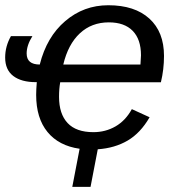

<svg xmlns="http://www.w3.org/2000/svg" viewBox="-25 -558 680 729"><path d="M203.6 -245.6Q199.2 -221.2 199.2 -190.4Q199.2 -125.5 231.7 -90.8Q264.2 -56.2 329.6 -56.2Q375.5 -56.2 413.6 -78.1Q451.7 -100.1 475.6 -143.6L543 -112.8Q508.3 -52.7 459.5 -24.2Q410.6 4.4 346.2 8.8L318.8 151.4H249.5L277.3 6.8Q198.2 -4.4 155.3 -56.9Q112.3 -109.4 112.3 -197.8Q112.3 -216.8 114.7 -246.1H110.8Q56.2 -246.1 25.4 -269.5Q-5.4 -293 -5.4 -339.4Q-5.4 -382.3 16.6 -420.9H98.1Q76.2 -386.2 76.2 -355Q76.2 -313 126 -313Q152.3 -418 222.7 -478Q293 -538.1 386.2 -538.1Q486.3 -538.1 542 -487.5Q597.7 -437 597.7 -345.7Q597.7 -294.4 585.9 -245.6ZM508.3 -313 510.3 -348.1Q510.3 -408.7 478.8 -440.9Q447.3 -473.1 388.2 -473.1Q322.8 -473.1 278.1 -431.4Q233.4 -389.6 215.3 -313Z"/></svg>

Font: Liberation Sans
Style: Italic
Weight: 400
Italic angle: -12°
Designer: Steve Matteson
Foundry: Ascender Corporation
Version: Version 2.1.5